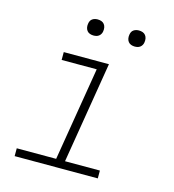

<svg xmlns="http://www.w3.org/2000/svg" viewBox="-107 -809 815 899"><g transform="rotate(15 300.0 -359.5)"><path d="M46 0V-38H237L312 -492H142V-530H361L280 -38H449V0ZM456 -641Q447 -641 438.5 -644Q430 -647 424.5 -654Q419 -661 417.5 -670.5Q416 -680 418 -690Q419 -696 422 -702Q425 -708 431 -712Q437 -716 443.5 -717.5Q450 -719 456 -719Q466 -719 474.5 -716Q483 -713 488.5 -706Q494 -699 495.5 -689.5Q497 -680 495 -670Q494 -664 490.5 -658Q487 -652 481.5 -648Q476 -644 469.5 -642.5Q463 -641 456 -641ZM256 -641Q247 -641 238.5 -644Q230 -647 224.5 -654Q219 -661 217.5 -670.5Q216 -680 218 -690Q219 -696 222 -702Q225 -708 231 -712Q237 -716 243.5 -717.5Q250 -719 256 -719Q266 -719 274.5 -716Q283 -713 288.5 -706Q294 -699 295.5 -689.5Q297 -680 295 -670Q294 -664 290.5 -658Q287 -652 281.5 -648Q276 -644 269.5 -642.5Q263 -641 256 -641Z"/></g></svg>

Font: Iosevka Curly Slab XLtExObl
Style: Regular
Weight: 200
Width: 7
Italic angle: -9°
Monospace: yes
Designer: Belleve Invis
Foundry: Belleve Invis
Version: Version 11.0.0; ttfautohint (v1.8.3)